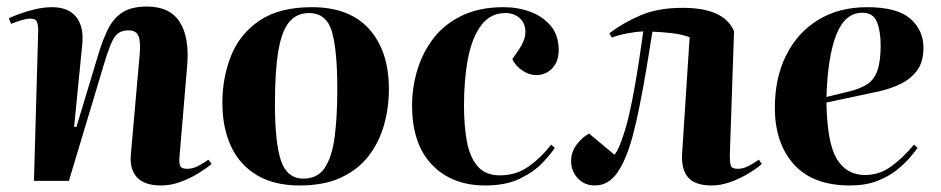

<svg xmlns="http://www.w3.org/2000/svg" viewBox="-20 -554 2881 588"><path d="M628 -52Q613 -39 588 -23.5Q563 -8 533 3Q503 14 474 14Q421 14 398.5 -12Q376 -38 381 -84L408 -390Q411 -429 403.5 -445Q396 -461 374 -461Q345 -461 331.5 -441.5Q318 -422 301 -366L191 0H84L97 -461Q97 -477 93 -487Q89 -497 73 -497Q62 -497 47 -492.5Q32 -488 14 -481L7 -498Q17 -503 38.5 -511Q60 -519 87 -525.5Q114 -532 139 -532Q189 -532 213 -502.5Q237 -473 232 -419L207 -166L214 -165L281 -387Q295 -434 312 -467Q329 -500 356.5 -517Q384 -534 430 -534Q500 -534 530.5 -486.5Q561 -439 553 -350L530 -78Q528 -57 531.5 -47Q535 -37 553 -37Q570 -37 587.5 -46Q605 -55 618 -65Z M898 14Q819 14 766 -18Q713 -50 687 -107Q661 -164 661 -239Q661 -317 688 -384Q715 -451 775.5 -491.5Q836 -532 935 -532Q1051 -532 1111 -464.5Q1171 -397 1171 -281Q1171 -224 1156 -171Q1141 -118 1109 -76.5Q1077 -35 1025 -10.5Q973 14 898 14ZM909 -7Q953 -7 975 -40.5Q997 -74 1005 -135.5Q1013 -197 1013 -281Q1013 -400 996.5 -457Q980 -514 926 -514Q889 -514 866 -487Q843 -460 832.5 -398.5Q822 -337 822 -236Q822 -117 840.5 -62Q859 -7 909 -7Z M1522 -532Q1566 -532 1604 -518Q1642 -504 1666.5 -475Q1691 -446 1691 -401Q1691 -365 1671 -344.5Q1651 -324 1622 -324Q1600 -324 1579 -338.5Q1558 -353 1549 -373L1569 -402Q1590 -433 1589 -458.5Q1588 -484 1571 -499Q1554 -514 1528 -514Q1482 -514 1454 -477Q1426 -440 1413.5 -376.5Q1401 -313 1401 -231Q1401 -168 1410 -120Q1419 -72 1443 -44.5Q1467 -17 1511 -17Q1561 -17 1599.5 -44.5Q1638 -72 1668 -111L1679 -101Q1668 -84 1642.5 -56.5Q1617 -29 1573.5 -7.5Q1530 14 1466 14Q1364 14 1303 -49.5Q1242 -113 1242 -231Q1242 -287 1258.5 -341Q1275 -395 1308.5 -438Q1342 -481 1395.5 -506.5Q1449 -532 1522 -532Z M1846 -452Q1888 -484 1941.5 -507Q1995 -530 2070 -530Q2136 -530 2175 -511.5Q2214 -493 2228 -458L2215 -78Q2215 -57 2218 -47Q2221 -37 2239 -37Q2256 -37 2273 -46Q2290 -55 2304 -65L2313 -52Q2299 -39 2273.5 -23.5Q2248 -8 2218 3Q2188 14 2160 14Q2108 14 2087 -11Q2066 -36 2069 -84L2092 -440Q2068 -449 2037.5 -452.5Q2007 -456 1978 -457Q1970 -405 1960 -345.5Q1950 -286 1939 -231Q1928 -176 1917 -135Q1896 -60 1869 -23Q1842 14 1802 14Q1770 14 1749.5 -8Q1729 -30 1729 -61Q1729 -88 1745.5 -110.5Q1762 -133 1784 -145L1862 -80Q1872 -93 1880.5 -115.5Q1889 -138 1897 -165Q1910 -211 1923.5 -286.5Q1937 -362 1950 -458Q1929 -457 1902 -452Q1875 -447 1854 -439Z M2636 -532Q2727 -532 2767.5 -497Q2808 -462 2808 -408Q2808 -364 2788.5 -338Q2769 -312 2738 -297Q2707 -282 2673 -274.5Q2639 -267 2610 -261L2511 -240Q2513 -117 2542.5 -67.5Q2572 -18 2630 -18Q2673 -18 2709.5 -44.5Q2746 -71 2779 -111L2790 -101Q2783 -91 2767 -72Q2751 -53 2726 -33Q2701 -13 2665.5 0.5Q2630 14 2583 14Q2469 14 2411 -51Q2353 -116 2353 -224Q2353 -315 2387.5 -384.5Q2422 -454 2485.5 -493Q2549 -532 2636 -532ZM2677 -415Q2677 -459 2665.5 -487Q2654 -515 2621 -515Q2568 -515 2541.5 -448.5Q2515 -382 2511 -257L2585 -275Q2616 -283 2636.5 -296.5Q2657 -310 2667 -338Q2677 -366 2677 -415Z"/></svg>

Font: Literata 72pt
Style: Bold Italic
Weight: 700
Italic angle: -2°
Designer: Latin by Veronika Burian and Jose Scaglione. Greek by Irene Vlachou. Cyrillic by Vera Evstafieva
Foundry: TypeTogether
Version: Version 3.002